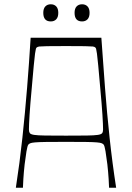

<svg xmlns="http://www.w3.org/2000/svg" viewBox="-20 -876 616 896"><path d="M54 0Q72 -116 84.5 -233Q97 -350 106.5 -467Q116 -584 123 -700H453Q461 -584 470 -467Q479 -350 491.5 -233Q504 -116 522 0H489Q489 -8 487 -40.5Q485 -73 481 -109Q477 -142 472.5 -169.5Q468 -197 463 -202Q460 -205 454.5 -207.5Q449 -210 432.5 -211.5Q416 -213 382 -213.5Q348 -214 288 -214Q228 -214 194 -213.5Q160 -213 143.5 -211.5Q127 -210 121.5 -207.5Q116 -205 113 -202Q108 -197 103.5 -169.5Q99 -142 95 -109Q91 -73 89 -40.5Q87 -8 87 0ZM288 -243Q350 -243 385 -243.5Q420 -244 436.5 -246.5Q453 -249 457 -255Q461 -261 461 -272Q461 -293 458 -340.5Q455 -388 448 -463Q442 -531 438.5 -569.5Q435 -608 432.5 -625.5Q430 -643 428.5 -648Q427 -653 424 -655Q421 -658 412.5 -659Q404 -660 376.5 -660.5Q349 -661 288 -661Q227 -661 199.5 -660.5Q172 -660 164 -659Q156 -658 152 -655Q149 -653 147.5 -648Q146 -643 143.5 -625.5Q141 -608 137.5 -569.5Q134 -531 128 -463Q121 -388 118 -340.5Q115 -293 115 -272Q115 -261 119 -255Q123 -249 139.5 -246.5Q156 -244 191 -243.5Q226 -243 288 -243ZM217 -776Q182 -776 182 -816Q182 -836 191.5 -846Q201 -856 217 -856Q233 -856 242.5 -846Q252 -836 252 -816Q252 -796 242.5 -786Q233 -776 217 -776ZM363 -776Q328 -776 328 -816Q328 -836 337.5 -846Q347 -856 363 -856Q379 -856 388.5 -846Q398 -836 398 -816Q398 -796 388.5 -786Q379 -776 363 -776Z"/></svg>

Font: Ojuju ExtraLight
Style: Regular
Weight: 200
Designer: Chisaokwu Joboson, Mirko Velimirovic
Foundry: Udi Foundry
Version: Version 1.000